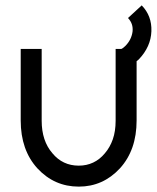

<svg xmlns="http://www.w3.org/2000/svg" viewBox="-20 -682 584 714"><path d="M429 -499 453 -434Q464 -438 475 -445Q486 -452 496 -461Q541 -508 543 -566Q545 -623 507 -662L456 -615Q476 -594 473 -565Q469 -534 446 -511Q442 -507 438 -504Q434 -501 429 -499ZM57 -500V-234Q57 -124 119 -56Q182 12 273 12Q363 12 426 -56Q488 -124 488 -234V-500H410V-233Q410 -194 399.5 -164Q389 -134 370 -112Q351 -89 326.5 -77.5Q302 -66 273 -66Q213 -66 175 -112Q135 -158 135 -233V-500Z"/></svg>

Font: Unageo
Style: Regular
Weight: 400
Designer: Richard Sepsi
Foundry: Richard Sepsi
Version: Version 2.000